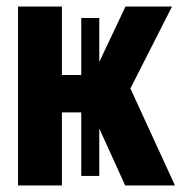

<svg xmlns="http://www.w3.org/2000/svg" viewBox="-20 -566 570 586"><path d="M35 0V-546H169V-337H228V-511H283V-377L363 -546H505L378 -296L514 0H362L283 -174V-29H228V-223H169V0Z"/></svg>

Font: Noto Sans Mono Condensed
Style: Bold
Weight: 700
Width: 3
Designer: Monotype Design Team
Foundry: Monotype Imaging Inc.
Version: Version 2.014